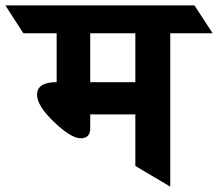

<svg xmlns="http://www.w3.org/2000/svg" viewBox="-107 -695 812 715"><path d="M103 -389H104V-571H-20L-87 -675H617L685 -571H527V0L397 -77V-269H229V-217Q229 -180 193.5 -180Q158 -180 94.5 -240.5Q31 -301 31 -342Q31 -389 103 -389ZM229 -571V-389H397V-571Z"/></svg>

Font: Halant
Style: Bold
Weight: 700
Designer: Hitesh Malaviya (Devanagari), Satya Rajpurohit (Latin)
Foundry: Indian Type Foundry
Version: Version 1.101;PS 1.0;hotconv 1.0.78;makeotf.lib2.5.61930; tt